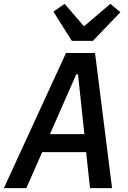

<svg xmlns="http://www.w3.org/2000/svg" viewBox="-41 -972 661 992"><path d="M538 0 450 -698H300L-21 0H95L177 -186H404L424 0ZM395 -279H217L353 -588H362ZM439 -761 581 -909 529 -952 393 -836 293 -952 235 -912 330 -761Z"/></svg>

Font: IBM Mono Medium
Style: Italic
Weight: 500
Italic angle: -9°
Monospace: yes
Designer: Mike Abbink, Paul van der Laan, Pieter van Rosmalen
Foundry: Bold Monday
Version: Version 2.3